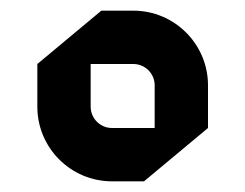

<svg xmlns="http://www.w3.org/2000/svg" viewBox="-20 -690 460 360"><path d="M150 -570H230C252.1 -570 270 -552.1 270 -530V-450H190C167.9 -450 150 -467.9 150 -490ZM170 -670 50 -570V-490C50 -412.7 112.7 -350 190 -350H250L370 -450V-530C370 -607.3 307.3 -670 230 -670Z"/></svg>

Font: Abibas
Style: Medium
Weight: 500
Version: Version 0.3